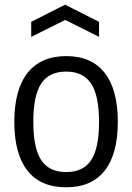

<svg xmlns="http://www.w3.org/2000/svg" viewBox="-20 -789 564 818"><path d="M113 -696 257 -769 402 -696V-632L258 -704L113 -632ZM262 9Q153 9 97 -62Q41 -133 41 -270Q41 -407 97.5 -478.5Q154 -550 262 -550Q370 -550 426 -478.5Q482 -407 482 -270Q482 -133 426 -62Q370 9 262 9ZM262 -56Q335 -56 368.5 -107Q402 -158 402 -270Q402 -382 368 -433Q334 -484 262 -484Q189 -484 155.5 -433Q122 -382 122 -270Q122 -158 155.5 -107Q189 -56 262 -56Z"/></svg>

Font: Encode Sans Condensed
Style: Regular
Weight: 400
Designer: Pablo Impallari, Andres Torresi
Foundry: Pablo Impallari, Andres Torresi
Version: Version 1.000; ttfautohint (v1.00) -l 8 -r 50 -G 200 -x 14 -